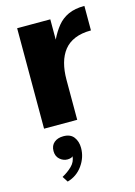

<svg xmlns="http://www.w3.org/2000/svg" viewBox="-120 -584 651 923"><g transform="rotate(-15 205.0 -122.5)"><path d="M55 -500H220V-399Q238 -436 260 -463Q282 -490 314.5 -505Q347 -520 395 -520V-398Q348 -398 314.5 -384Q281 -370 260.5 -344Q240 -318 230 -281.5Q220 -245 220 -199V0H55ZM81 247Q109 232 130 211.5Q151 191 153 163Q151 167 143 169.5Q135 172 126 172Q105 172 88 157Q71 142 71 116Q71 89 88.5 74Q106 59 135 59Q170 59 186.5 81Q203 103 203 135Q203 182 174.5 222Q146 262 99 275Z"/></g></svg>

Font: Moderustic
Style: Bold
Weight: 700
Designer: Tural Alisoy
Foundry: TAFT Foundry
Version: Version 2.120